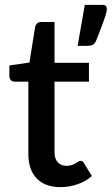

<svg xmlns="http://www.w3.org/2000/svg" viewBox="-20 -761 459 789"><path d="M228.5 8Q165 8 130.8 -27.8Q96.5 -63.5 96.5 -128.5V-425.5H40.5Q31.5 -425.5 25 -431.2Q18.5 -437 18.5 -448.5V-492L101 -504L124.5 -651.5Q127 -660 133 -665.2Q139 -670.5 149 -670.5H204V-503H345.5V-425.5H204V-136Q204 -108.5 217.5 -94Q231 -79.5 253.5 -79.5Q266 -79.5 275 -82.8Q284 -86 290.5 -89.8Q297 -93.5 301.8 -96.8Q306.5 -100 311 -100Q320 -100 325.5 -90L357.5 -37.5Q332.5 -15.5 298.5 -3.8Q264.5 8 228.5 8ZM400.5 -741Q413 -741 416 -735.2Q419 -729.5 419 -723.5Q419 -719 417.2 -710.8Q415.5 -702.5 410.5 -688Q405.5 -673.5 397 -650.2Q388.5 -627 374.5 -592.5Q368.5 -580 359.8 -576.2Q351 -572.5 336.5 -572.5H299L328.5 -741Z"/></svg>

Font: LatoLatin Semibold
Style: Regular
Weight: 600
Designer: Lukasz Dziedzic with Adam Twardoch and Botio Nikoltchev
Foundry: tyPoland Lukasz Dziedzic
Version: Version 2.015; 2015-08-06; http://www.latofonts.com/